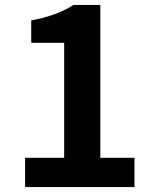

<svg xmlns="http://www.w3.org/2000/svg" viewBox="-20 -761 629 781"><path d="M82 0H527V-119H388V-741H279C232 -711 181 -692 107 -678V-587H241V-119H82Z"/></svg>

Font: Noto Sans HK
Style: Bold
Weight: 700
Designer: Ryoko NISHIZUKA 西塚涼子 (kana, bopomofo & ideographs); Paul D. Hunt (Latin, Greek & Cyrillic); Sandoll Communications 산돌커뮤니
Foundry: Adobe
Version: Version 2.002;hotconv 1.0.116;makeotfexe 2.5.65601